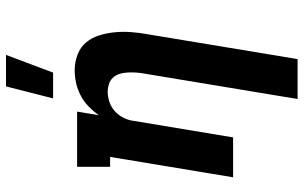

<svg xmlns="http://www.w3.org/2000/svg" viewBox="-206 -591 1012 640"><g transform="rotate(-90 300.0 -271.0)"><path d="M290 215 376 -304Q378 -317 378.5 -330Q379 -343 378 -356Q377 -369 373 -380.5Q369 -392 360.5 -401Q352 -410 339.5 -414Q327 -418 314 -418Q297 -418 279.5 -412Q262 -406 248.5 -393.5Q235 -381 227 -364.5Q219 -348 217 -331L162 0H29L97 -410H64V-520H248L236 -448Q249 -466 265.5 -482Q282 -498 302.5 -508.5Q323 -519 344 -523.5Q365 -528 386 -528Q413 -528 438 -518.5Q463 -509 479 -489.5Q495 -470 502.5 -445Q510 -420 512.5 -394Q515 -368 513 -340.5Q511 -313 506 -286L423 215ZM292 -600 332 -757H437L378 -600Z"/></g></svg>

Font: Iosevka Etoile Extrabold
Style: Italic
Weight: 800
Italic angle: -9°
Designer: Belleve Invis
Foundry: Belleve Invis
Version: Version 22.1.2; ttfautohint (v1.8.4)